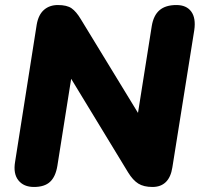

<svg xmlns="http://www.w3.org/2000/svg" viewBox="-20 -734 797 763"><path d="M115 9Q74 9 53 -17.5Q32 -44 40 -91L126 -637Q133 -676 155 -695Q177 -714 210 -714Q246 -714 264.5 -701Q283 -688 301 -658L553 -245H522L583 -630Q590 -673 614 -693.5Q638 -714 681 -714Q721 -714 740 -688Q759 -662 752 -614L665 -69Q659 -30 639 -10.5Q619 9 586 9Q551 9 529.5 -4.5Q508 -18 489 -49L239 -460H269L208 -75Q201 -32 179 -11.5Q157 9 115 9Z"/></svg>

Font: Nunito ExtraLight Black
Style: Italic
Weight: 900
Italic angle: -9°
Version: Version 3.602